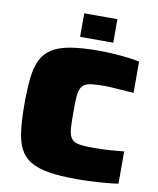

<svg xmlns="http://www.w3.org/2000/svg" viewBox="-95 -955 856 1037"><g transform="rotate(10 332.5 -436.5)"><path d="M397 8Q304 8 241.5 -2.5Q179 -13 140.5 -37Q102 -61 82.5 -101.5Q63 -142 56 -202Q49 -262 49 -344Q49 -426 55.5 -485.5Q62 -545 81.5 -585.5Q101 -626 139.5 -650.5Q178 -675 240.5 -685.5Q303 -696 397 -696Q433 -696 473.5 -693.5Q514 -691 552 -686.5Q590 -682 619 -676V-504Q567 -508 536 -510Q505 -512 488.5 -513Q472 -514 462 -514Q419 -514 391.5 -511Q364 -508 349 -498.5Q334 -489 327 -470Q320 -451 318.5 -420.5Q317 -390 317 -344Q317 -298 318.5 -267Q320 -236 327 -217.5Q334 -199 349 -189.5Q364 -180 391.5 -177Q419 -174 462 -174Q497 -174 543 -177Q589 -180 624 -184V-7Q597 -3 559 0.5Q521 4 478.5 6Q436 8 397 8ZM282 -752V-881H464V-752Z"/></g></svg>

Font: Saira Expanded Black
Style: Regular
Weight: 900
Width: 7
Designer: Hector Gatti with collaboration of the Omnibus-Type team
Foundry: Omnibus-Type
Version: Version 1.101